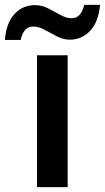

<svg xmlns="http://www.w3.org/2000/svg" viewBox="-71 -769 431 789"><path d="M207 0H81V-542H207ZM-51 -605Q-45 -676 -11 -712Q23 -748 73 -748Q101 -748 127 -734.5Q153 -721 177.5 -707.5Q202 -694 224 -694Q262 -694 275 -749H340Q334 -679 299.5 -642.5Q265 -606 216 -606Q189 -606 163 -619.5Q137 -633 112.5 -646.5Q88 -660 65 -660Q26 -660 14 -605Z"/></svg>

Font: Noto Sans SemiBold
Style: Regular
Weight: 600
Designer: Monotype Design Team
Foundry: Monotype Imaging Inc.
Version: Version 2.007